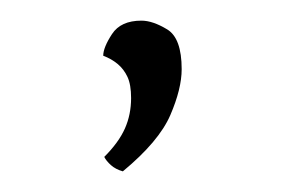

<svg xmlns="http://www.w3.org/2000/svg" viewBox="-20 -76 276 186"><path d="M99 90Q92 88 87.5 84Q83 80 81 76Q95 62 101 48.5Q107 35 107 19Q107 6 103.5 -1.5Q100 -9 94 -14Q88 -19 80 -22Q80 -30 88.5 -43Q97 -56 117 -56Q128 -56 142 -47.5Q156 -39 156 -9Q156 10 145 35.5Q134 61 99 90Z"/></svg>

Font: Arima Thin
Style: Regular
Weight: 100
Designer: Joana Correia and Natanael Gama
Foundry: NDISCOVER
Version: Version 1.101;gftools[0.9.23]